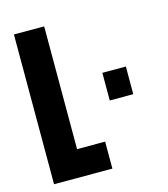

<svg xmlns="http://www.w3.org/2000/svg" viewBox="-104 -770 745 852"><g transform="rotate(-15 268.0 -344.0)"><path d="M39 0V-688H178V-124H307V0ZM374 -295V-422H482V-295Z"/></g></svg>

Font: Saira ExtraCondensed ExtraBold
Style: Regular
Weight: 800
Width: 2
Designer: Hector Gatti with collaboration of the Omnibus-Type team
Foundry: Omnibus-Type
Version: Version 1.101